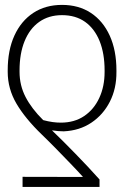

<svg xmlns="http://www.w3.org/2000/svg" viewBox="-20 -573 502 777"><path d="M382.8 183.6H71.3V142.6L315.9 143.1Q292.5 117.2 264.9 88.6Q237.3 60.1 208 30Q178.7 0 149.4 -28.3Q82 -93.3 46.6 -153.6Q11.2 -213.9 11.2 -282.2V-288.1Q11.2 -369.6 38.3 -429Q65.4 -488.3 114.7 -520.8Q164.1 -553.2 231 -553.2Q298.3 -553.2 347.7 -520.8Q397 -488.3 424.1 -428.7Q451.2 -369.1 451.2 -288.1V-281.7Q451.7 -214.8 424.6 -161.6Q397.5 -108.4 349.6 -76.4Q301.8 -44.4 237.8 -41.5Q226.6 -41.5 215.6 -42.5Q204.6 -43.5 190.4 -45.4Q212.9 -23.9 236.8 0Q260.7 23.9 285.4 49.3Q310.1 74.7 334.7 100.8Q359.4 127 382.8 153.3ZM403.3 -281.7V-288.1Q403.3 -356.4 383.1 -406.7Q362.8 -457 324.5 -484.4Q286.1 -511.7 231 -511.7Q177.2 -511.7 138.7 -484.4Q100.1 -457 79.6 -406.7Q59.1 -356.4 59.1 -288.1V-282.2Q59.1 -227.5 83.5 -180.4Q107.9 -133.3 154.8 -86.9Q175.3 -81.5 192.4 -79.1Q209.5 -76.7 226.1 -76.7Q281.2 -76.7 320.8 -103.5Q360.4 -130.4 381.8 -176.8Q403.3 -223.1 403.3 -281.7Z"/></svg>

Font: Inter 24pt ExtraLight
Style: Regular
Weight: 250
Designer: Rasmus Andersson
Foundry: rsms
Version: Version 4.001;git-66647c0bb